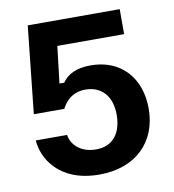

<svg xmlns="http://www.w3.org/2000/svg" viewBox="-76 -717 719 795"><g transform="rotate(-10 283.5 -320.0)"><path d="M279.2 10C432.5 10 526.7 -84.2 526.7 -224.2C526.7 -354.2 446.7 -441.7 320.8 -441.7C259.2 -441.7 222.5 -421.7 200.8 -390H180.8L199.2 -545H480V-650H93.3L54.2 -283.3H182.5C194.2 -307.5 222.5 -346.7 281.7 -346.7C350 -346.7 391.7 -299.2 391.7 -222.5C391.7 -148.3 357.5 -95 283.3 -95C214.2 -95 179.2 -138.3 175 -175H43.3C48.3 -100 108.3 10 279.2 10Z"/></g></svg>

Font: Familjen Grotesk GF
Style: Bold
Weight: 700
Designer: Anders Wikstroem, Jonas Baeckman, Matilda Gysing, Kristian Moeller
Foundry: Familjen STHLM AB
Version: Version 2.000; Beta; Release 4; Build 6